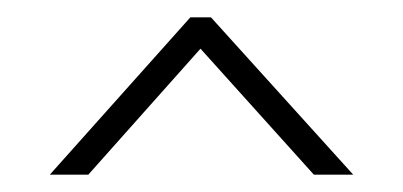

<svg xmlns="http://www.w3.org/2000/svg" viewBox="-20 -612 470 224"><path d="M226.1 -591.8 392.1 -408.2H346.2L213.9 -555.2L83 -408.2H38.1L202.1 -591.8Z"/></svg>

Font: Halibut Exp Thin
Style: Regular
Weight: 250
Width: 7
Designer: Matteo Maggi
Foundry: Collletttivo
Version: Version 3.080 | FøM Fix